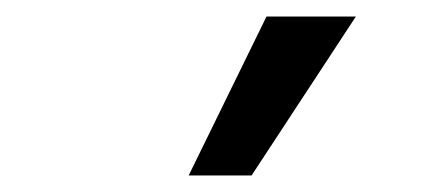

<svg xmlns="http://www.w3.org/2000/svg" viewBox="-20 -772 540 232"><path d="M208 -560 302 -752H410L284 -560Z"/></svg>

Font: Nunito Sans 7pt SemiCondensed Medium
Style: Regular
Weight: 500
Width: 4
Designer: Vernon Adams
Foundry: Vernon Adams
Version: Version 3.101;gftools[0.9.27]